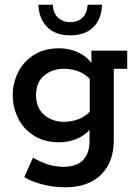

<svg xmlns="http://www.w3.org/2000/svg" viewBox="-20 -614 583 815"><path d="M256 181Q207 181 161 169Q115 157 83 138L120 55Q150 73 182.5 83.5Q215 94 249 94Q306 94 333 65Q360 36 360 -14V-70L375 -83Q354 -48 315 -29Q276 -10 232 -10Q167 -10 122.5 -39Q78 -68 56 -114Q34 -160 34 -210Q34 -260 56 -305.5Q78 -351 122.5 -380Q167 -409 232 -409Q276 -409 315 -390Q354 -371 375 -336L368 -331V-399H520V-322H463V-20Q463 44 438 89Q413 134 367 157.5Q321 181 256 181ZM251 -97Q283 -97 313 -108Q343 -119 366 -145L361 -109V-308L366 -274Q343 -300 313 -311Q283 -322 251 -322Q202 -322 167.5 -293.5Q133 -265 133 -210Q133 -156 167.5 -126.5Q202 -97 251 -97ZM278 -464Q214 -464 179.5 -500Q145 -536 143 -594H204Q206 -558 226.5 -539Q247 -520 278 -520Q310 -520 330 -539Q350 -558 352 -594H413Q412 -536 377.5 -500Q343 -464 278 -464Z"/></svg>

Font: Rokkitt SemiBold SemiBold
Style: Regular
Weight: 600
Version: Version 3.103